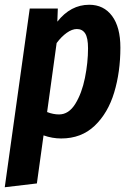

<svg xmlns="http://www.w3.org/2000/svg" viewBox="-38 -566 548 807"><path d="M87 -530H205L203 -475Q259 -546 337 -546Q398 -546 433 -499Q468 -452 468 -366Q468 -264 442 -177.5Q416 -91 360 -37.5Q304 16 219 16Q182 16 145 3L117 205L-18 221ZM332 -363Q332 -407 320 -425.5Q308 -444 285 -444Q265 -444 242.5 -428Q220 -412 200 -385L160 -95Q186 -85 210 -85Q251 -85 278.5 -129.5Q306 -174 319 -238.5Q332 -303 332 -363Z"/></svg>

Font: Fira Sans Extra Condensed SemiBold
Style: Italic
Weight: 600
Width: 3
Italic angle: -8°
Designer: Carrois Corporate & Edenspiekermann AG
Foundry: Carrois Corporate GbR & Edenspiekermann AG
Version: Version 4.203